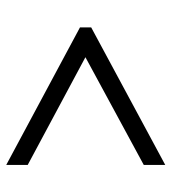

<svg xmlns="http://www.w3.org/2000/svg" viewBox="12 -658 536 599"><g transform="rotate(90 279.5 -358.0)"><path d="M494 -110 65 -340V-375L494 -606V-539L158 -357L494 -177Z"/></g></svg>

Font: Noto Serif Tibetan
Style: Regular
Weight: 400
Designer: Monotype Design Team
Foundry: Monotype Imaging Inc.
Version: Version 2.103